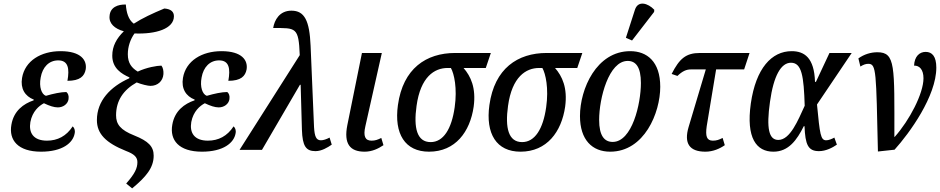

<svg xmlns="http://www.w3.org/2000/svg" viewBox="-20 -829 5201 1062"><path d="M207 10C326 10 384 -39 393 -91C397 -110 390 -123 382 -130C347 -76 298 -51 240 -51C164 -51 138 -95 148 -154C159 -213 196 -244 223 -258C254 -243 279 -235 300 -235C330 -235 355 -254 359 -280C362 -300 356 -313 347 -320C317 -320 275 -311 234 -299C210 -307 195 -348 205 -400C215 -458 251 -495 302 -495C358 -495 365 -449 353 -382C423 -382 447 -408 454 -445C462 -495 429 -546 315 -546C207 -546 118 -493 102 -398C92 -339 118 -297 167 -278L166 -274C110 -255 56 -216 43 -139C28 -54 79 10 207 10Z M711 213C788 149 830 99 830 32C830 -18 802 -48 722 -80C646 -110 622 -142 622 -191C622 -273 663 -332 736 -373C764 -362 798 -354 812 -354C852 -354 881 -380 884 -419C885 -437 882 -454 873 -466C849 -466 790 -456 742 -433C709 -453 687 -479 687 -529C687 -571 701 -612 724 -644C842 -639 942 -670 942 -739C942 -763 927 -779 889 -782C824 -755 766 -728 720 -698C690 -720 679 -761 676 -804C633 -805 589 -790 586 -740C582 -699 614 -670 665 -656C625 -617 601 -574 601 -521C601 -451 653 -420 696 -401L695 -396C590 -349 516 -271 516 -165C516 -89 565 -39 677 6C722 23 740 40 740 68C740 101 726 132 678 186Z M1097 10C1216 10 1274 -39 1283 -91C1287 -110 1280 -123 1272 -130C1237 -76 1188 -51 1130 -51C1054 -51 1028 -95 1038 -154C1049 -213 1086 -244 1113 -258C1144 -243 1169 -235 1190 -235C1220 -235 1245 -254 1249 -280C1252 -300 1246 -313 1237 -320C1207 -320 1165 -311 1124 -299C1100 -307 1085 -348 1095 -400C1105 -458 1141 -495 1192 -495C1248 -495 1255 -449 1243 -382C1313 -382 1337 -408 1344 -445C1352 -495 1319 -546 1205 -546C1097 -546 1008 -493 992 -398C982 -339 1008 -297 1057 -278L1056 -274C1000 -255 946 -216 933 -139C918 -54 969 10 1097 10Z M1305 0H1429L1639 -360H1643L1650 -111C1653 -21 1672 7 1725 7C1759 7 1792 -13 1815 -29L1803 -68C1786 -59 1769 -53 1755 -53C1729 -53 1720 -74 1717 -126L1698 -576C1692 -714 1665 -770 1592 -770C1526 -770 1498 -718 1491 -674C1617 -674 1632 -680 1638 -524Z M1997 10C2038 10 2073 -7 2101 -26L2089 -66C2069 -56 2055 -51 2035 -51C2000 -51 1988 -75 2001 -131L2092 -536H1982L1901 -136C1881 -34 1915 10 1997 10Z M2353 10C2499 10 2580 -100 2600 -239C2614 -343 2584 -407 2544 -453H2667L2695 -536H2498C2337 -536 2209 -450 2181 -248C2159 -89 2220 10 2353 10ZM2362 -43C2286 -43 2267 -122 2284 -243C2306 -404 2383 -453 2456 -453H2474C2492 -421 2510 -341 2495 -236C2478 -115 2432 -43 2362 -43Z M2859 10C3005 10 3086 -100 3106 -239C3120 -343 3090 -407 3050 -453H3173L3201 -536H3004C2843 -536 2715 -450 2687 -248C2665 -89 2726 10 2859 10ZM2868 -43C2792 -43 2773 -122 2790 -243C2812 -404 2889 -453 2962 -453H2980C2998 -421 3016 -341 3001 -236C2984 -115 2938 -43 2868 -43Z M3476 -605 3598 -763 3599 -775C3564 -812 3509 -828 3492 -775L3442 -620ZM3355 10C3544 10 3632 -205 3632 -349C3632 -489 3558 -546 3466 -546C3279 -546 3188 -337 3188 -187C3188 -55 3256 10 3355 10ZM3369 -44C3323 -44 3294 -78 3294 -166C3294 -285 3347 -492 3452 -492C3497 -492 3525 -458 3525 -370C3525 -254 3476 -44 3369 -44Z M3882 10C3924 10 3962 -7 3989 -26L3977 -66C3957 -56 3944 -51 3923 -51C3889 -51 3881 -75 3889 -131L3941 -445H4096L4126 -536H3852C3773 -536 3738 -504 3695 -420L3727 -409C3755 -436 3777 -445 3801 -445H3884L3789 -127C3762 -36 3793 10 3882 10Z M4258 10C4342 10 4388 -55 4426 -131H4430C4434 -28 4450 7 4510 7C4549 7 4586 -13 4609 -29L4595 -68C4581 -60 4563 -53 4550 -53C4519 -53 4515 -85 4499 -251L4691 -536H4568L4493 -376H4488C4484 -510 4429 -546 4359 -546C4248 -546 4161 -451 4133 -257C4106 -65 4164 10 4258 10ZM4285 -55C4233 -55 4218 -118 4239 -266C4259 -410 4300 -482 4355 -482C4415 -482 4426 -408 4431 -244C4394 -164 4351 -55 4285 -55Z M4728 -506 4739 -461C4757 -472 4769 -476 4783 -476C4828 -476 4826 -433 4836 9L4928 -1C5011 -93 5159 -297 5159 -455C5159 -517 5136 -542 5100 -542C5066 -542 5038 -517 5036 -466C5066 -467 5088 -444 5088 -396C5088 -312 5011 -164 4929 -72H4927C4927 -463 4934 -540 4833 -540C4797 -540 4760 -529 4728 -506Z"/></svg>

Font: Noto Serif Condensed Medium
Style: Italic
Weight: 500
Width: 3
Italic angle: -12°
Designer: Monotype Design Team
Foundry: Monotype Imaging Inc.
Version: Version 2.013